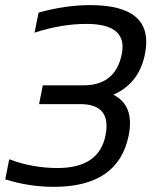

<svg xmlns="http://www.w3.org/2000/svg" viewBox="-36 -723 617 748"><path d="M114.3 -673.8Q217.8 -703.1 315.4 -703.1Q566.9 -703.1 528.8 -512.7Q505.9 -397.5 405.3 -354Q488.8 -312.5 465.3 -195.3Q425.3 4.9 173.8 4.9Q76.2 4.9 -15.6 -24.4L0 -102.5Q90.8 -68.4 188.5 -68.4Q349.6 -68.4 375 -195.3Q399.4 -317.4 276.4 -317.4H116.2L130.9 -390.6H289.6Q414.1 -390.6 438.5 -512.7Q461.9 -629.9 300.8 -629.9Q203.1 -629.9 98.6 -595.7Z"/></svg>

Font: Sansation
Style: Italic
Weight: 400
Designer: Bernd Montag
Version: Version 1.301